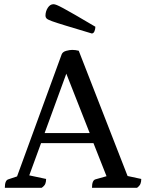

<svg xmlns="http://www.w3.org/2000/svg" viewBox="-20 -892 694 912"><path d="M3 0Q3 -35 19 -40L61 -54L273 -634Q278 -646 294.5 -650.5Q311 -655 323 -655Q338 -655 354 -651L586 -56L651 -42Q651 -28 647 -18.5Q643 -9 631 0H417Q417 -35 433 -40L486 -55L424 -212H175L119 -59L199 -42Q199 -28 195 -18.5Q191 -9 178 0ZM192 -260H406L295 -542ZM416 -733Q336 -757 291.5 -770.5Q247 -784 226.5 -791.5Q206 -799 201 -804.5Q196 -810 196 -817Q196 -838 207 -855Q218 -872 234 -872Q240 -872 250 -868Q260 -864 280.5 -853Q301 -842 337.5 -821Q374 -800 433 -765Q433 -753 428.5 -743Q424 -733 416 -733Z"/></svg>

Font: Petrona Medium
Style: Regular
Weight: 500
Designer: Ringo R. Seeber
Foundry: Ringo R. Seeber
Version: Version 2.001; ttfautohint (v1.8.3)